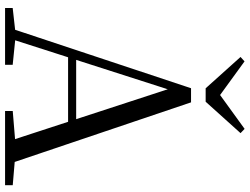

<svg xmlns="http://www.w3.org/2000/svg" viewBox="-134 -852 986 758"><g transform="rotate(90 359.0 -473.0)"><path d="M222.3 -945.4 204.9 -929.6 328.6 -791.9H381.6L505.6 -929.6L488.8 -945.7L327.8 -829.1H382.3ZM11.6 0H235.7V-30.1L127.5 -41.1H110.1L11.6 -30.1ZM84.4 0H126.3L338.3 -660.6L342.1 -674.6H321.9L542.1 0H632.2L384.1 -734.2H328.3ZM192.4 -248.8H503.6L500.1 -280.7H195.9ZM418.3 0H711.1V-30.3L580.7 -41.3H551.9L418.3 -30.3Z"/></g></svg>

Font: Source Han Serif TW VF
Style: Regular
Weight: 250
Designer: Ryoko NISHIZUKA 西塚涼子 (kana & ideographs); Frank Grießhammer (Latin, Greek & Cyrillic); Wenlong ZHANG 张文龙 (bopomofo); San
Foundry: Adobe
Version: Version 2.002;hotconv 1.1.0;makeotfexe 2.6.0